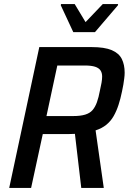

<svg xmlns="http://www.w3.org/2000/svg" viewBox="-20 -918 629 938"><path d="M25 0 172 -688H427Q491 -688 526 -673Q561 -658 575 -630Q589 -602 589 -563Q589 -550 587 -535Q585 -520 582.5 -504Q580 -488 576 -471Q569 -436 559 -405.5Q549 -375 535 -350.5Q521 -326 499.5 -308.5Q478 -291 447 -281L487 0H377L346 -264Q339 -264 330.5 -263.5Q322 -263 313 -263H189L132 0ZM207 -351H337Q373 -351 396 -358Q419 -365 432 -380Q445 -395 453.5 -418.5Q462 -442 468 -475Q473 -496 476 -513.5Q479 -531 479 -544Q479 -562 471 -574Q463 -586 444.5 -592Q426 -598 393 -598H260ZM338 -761 277 -892 278 -898H345L398 -810L482 -898H557L556 -892L444 -761Z"/></svg>

Font: Saira SemiCondensed Medium
Style: Italic
Weight: 500
Width: 4
Italic angle: -12°
Designer: Hector Gatti with collaboration of the Omnibus-Type team
Foundry: Omnibus-Type
Version: Version 1.101